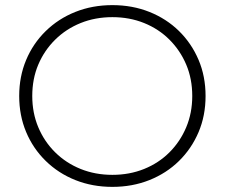

<svg xmlns="http://www.w3.org/2000/svg" viewBox="-20 -725 878 750"><path d="M419 5Q341 5 274.5 -21.5Q208 -48 158.5 -96.5Q109 -145 82 -209.5Q55 -274 55 -350Q55 -426 82 -490.5Q109 -555 158.5 -603.5Q208 -652 274.5 -678.5Q341 -705 419 -705Q497 -705 563.5 -678.5Q630 -652 679 -604Q728 -556 755.5 -491.5Q783 -427 783 -350Q783 -273 755.5 -208.5Q728 -144 679 -96Q630 -48 563.5 -21.5Q497 5 419 5ZM419 -42Q486 -42 543 -65Q600 -88 642 -130Q684 -172 707.5 -228Q731 -284 731 -350Q731 -417 707.5 -472.5Q684 -528 642 -570Q600 -612 543 -635Q486 -658 419 -658Q352 -658 295 -635Q238 -612 195.5 -570Q153 -528 129.5 -472.5Q106 -417 106 -350Q106 -284 129.5 -228Q153 -172 195.5 -130Q238 -88 295 -65Q352 -42 419 -42Z"/></svg>

Font: Montserrat Z Light
Style: Regular
Weight: 300
Designer: Julieta Ulanovsky
Foundry: Julieta Ulanovsky
Version: Version 8.000